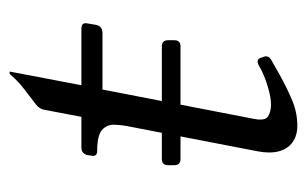

<svg xmlns="http://www.w3.org/2000/svg" viewBox="-140 -490 641 401"><g transform="rotate(-90 180.5 -289.5)"><path d="M49 -233Q36 -233 36 -246V-259Q36 -272 49 -272H284Q297 -272 297 -259V-246Q297 -233 284 -233ZM262 -60Q264 -56 263 -52Q262 -47 255 -43L225 -26Q198 -11 172 0Q146 11 118 11Q98 11 84 1Q70 -9 65 -27.5Q60 -46 65 -72L116 -336Q120 -355 120.5 -371Q121 -387 109.5 -397Q98 -407 66 -407Q53 -407 56 -420L57 -427Q60 -440 73 -440H137L152 -519Q154 -528 163 -535Q185 -552 198 -562Q211 -572 225 -588Q226 -590 229 -590H231Q232 -590 231 -587L203 -440H321Q335 -440 332 -427L329 -409Q326 -396 312 -396H194L133 -81Q128 -57 137.5 -50.5Q147 -44 163 -44Q178 -44 201 -51Q224 -58 240 -67Q243 -69 246.5 -70.5Q250 -72 252 -72Q258 -72 260 -66Z"/></g></svg>

Font: Young Serif Light
Style: Italic
Weight: 300
Italic angle: -10.979°
Designer: Bastien Sozeau
Foundry: NBR — Bastien Sozeau
Version: Version 5.001